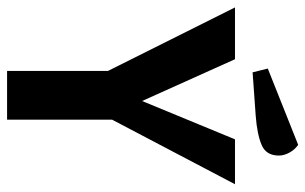

<svg xmlns="http://www.w3.org/2000/svg" viewBox="-184 -700 883 556"><g transform="rotate(90 258.0 -421.5)"><path d="M185 -292 1 -660H151L272 -391L383 -660H513L326 -304V0H185ZM430 -787Q430 -750 399 -737Q368 -724 315 -720L189 -711L178 -755L399 -843Q413 -833 421.5 -817.5Q430 -802 430 -787Z"/></g></svg>

Font: Sansita Medium
Style: Regular
Weight: 500
Designer: Pablo Cosgaya
Foundry: Omnibus-Type
Version: Version 1.006